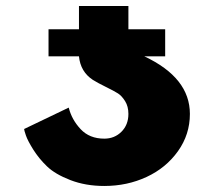

<svg xmlns="http://www.w3.org/2000/svg" viewBox="-20 -618 711 637"><path d="M208 -261 60 -190Q60 -186 66 -168.5Q72 -151 90.5 -121.5Q109 -92 136 -66Q163 -40 213.5 -20.5Q264 -1 326 -1Q402 -1 466.5 -31Q531 -61 570.5 -116.5Q610 -172 610 -240Q610 -360 459 -431H528V-521H406V-598H242V-521H141V-431H242Q247 -380 288 -353Q304 -343 331.5 -329.5Q359 -316 371.5 -308Q384 -300 395 -282.5Q406 -265 406 -240Q406 -204 383 -181Q360 -158 326 -158Q277 -158 247.5 -189.5Q218 -221 208 -261Z"/></svg>

Font: Hussar
Style: BoldWeb
Weight: 700
Foundry: Cannot Into Space Fonts
Version: Version 2.00